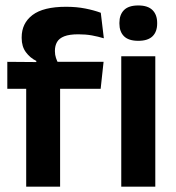

<svg xmlns="http://www.w3.org/2000/svg" viewBox="-20 -702 661 722"><path d="M228.5 -676.5Q267.5 -676.5 300.5 -670Q333.5 -663.5 359 -654L370.5 -558Q349 -564.5 325.8 -568.8Q302.5 -573 274.5 -573Q241 -573 221.8 -565.5Q202.5 -558 194.5 -544Q186.5 -530 186.5 -511V-509.5Q186.5 -496 190.5 -484Q194.5 -472 200 -462.5L116.5 -459.5V-473Q93.5 -484 77.5 -505.5Q61.5 -527 61.5 -559V-561.5Q61.5 -614.5 102.2 -645.5Q143 -676.5 228.5 -676.5ZM78.5 0V-433H206V0ZM7.5 -368V-469.5L131.5 -468.5L181.5 -469.5H369.5L358.5 -368ZM436 0V-490.5H564V0ZM500 -548.5Q463.5 -548.5 446.2 -565.8Q429 -583 429 -613.5V-616Q429 -646.5 446.2 -664Q463.5 -681.5 500 -681.5Q536 -681.5 553.5 -664Q571 -646.5 571 -616V-613.5Q571 -582.5 553.5 -565.5Q536 -548.5 500 -548.5Z"/></svg>

Font: Anek Tamil SemiBold
Style: Regular
Weight: 600
Version: Version 1.003